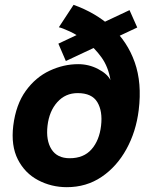

<svg xmlns="http://www.w3.org/2000/svg" viewBox="-20 -764 624 796"><path d="M257 12Q193 12 138 -17Q83 -46 54 -103Q25 -160 35 -243Q46 -331 87 -387.5Q128 -444 186 -471Q244 -498 304 -498Q348 -498 386.5 -478Q425 -458 438 -432Q429 -487 400.5 -526.5Q372 -566 336.5 -592.5Q301 -619 269.5 -633.5Q238 -648 224 -651L285 -744Q377 -711 442.5 -651.5Q508 -592 538.5 -506Q569 -420 555 -307Q544 -218 504 -145.5Q464 -73 401 -30.5Q338 12 257 12ZM269 -108Q327 -108 359.5 -145Q392 -182 399 -243Q406 -303 383.5 -340.5Q361 -378 302 -378Q251 -378 217.5 -340.5Q184 -303 177 -243Q170 -182 193.5 -145Q217 -108 269 -108ZM253 -511 222 -583 517 -722 549 -650Z"/></svg>

Font: Inclusive Sans
Style: Italic
Weight: 400
Italic angle: -7°
Designer: Olivia King
Foundry: Olivia King
Version: Version 2.004